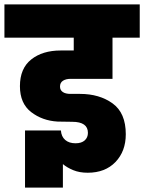

<svg xmlns="http://www.w3.org/2000/svg" viewBox="-37 -760 651 867"><path d="M282 -404Q261 -404 247.5 -395.5Q234 -387 234 -369Q234 -353 246.5 -344.5Q259 -336 281 -336H324Q412 -336 471.5 -293Q531 -250 531 -154Q531 -77 484.5 -28.5Q438 20 359 20Q322 20 294 8.5Q266 -3 247 -19V87H76V-171H238Q240 -143 257.5 -128Q275 -113 304 -113Q331 -113 345.5 -126Q360 -139 360 -160Q360 -210 289 -210Q249 -210 223 -211Q154 -215 103.5 -254Q53 -293 53 -371Q53 -451 104 -491.5Q155 -532 237 -532H296V-590H-17V-740H594V-590H471V-404Z"/></svg>

Font: Fz Poppins ExtBd
Style: Regular
Weight: 800
Designer: Ninad Kale (Devanagari), Jonny Pinhorn (Latin)
Foundry: Indian Type Foundry
Version: Vit hóa bi Vntype.Com & FontZin.Com